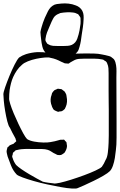

<svg xmlns="http://www.w3.org/2000/svg" viewBox="-22 -867 709 1135"><path d="M666 -408 667 -149Q667 -134 667 -107.5Q667 -81 667 -54Q667 -27 666 -12Q665 -1 663 20.5Q661 42 657 66.5Q653 91 645.5 112.5Q638 134 627 145Q616 156 589.5 171.5Q563 187 532 202Q501 217 474.5 229Q448 241 437 245Q430 249 403 247.5Q376 246 337.5 239Q299 232 257 223Q215 214 177 203Q139 192 112 182Q85 172 77 165Q55 142 43 111Q31 80 23 58Q21 50 19 41.5Q17 33 17 26Q17 24 18 21Q19 18 19 16Q20 14 20.5 10.5Q21 7 22 5Q23 2 28 0Q30 -2 32.5 -5Q35 -8 38 -9Q43 -12 48.5 -13.5Q54 -15 58 -17L64 -23Q66 -25 69.5 -27.5Q73 -30 74 -32Q75 -33 73.5 -35.5Q72 -38 72 -39Q71 -44 69.5 -48.5Q68 -53 65 -57Q58 -70 50.5 -83.5Q43 -97 37 -111Q28 -122 21 -150Q14 -178 8.5 -210.5Q3 -243 0.5 -271Q-2 -299 -2 -310Q-2 -321 8.5 -351.5Q19 -382 34 -418.5Q49 -455 64.5 -485.5Q80 -516 91 -527Q108 -539 132 -547Q165 -557 200 -559Q232 -560 267 -554Q284 -551 300.5 -548Q317 -545 334 -544Q344 -543 354.5 -544Q365 -545 375 -546Q398 -549 430 -550Q462 -551 484 -551Q507 -551 533 -550.5Q559 -550 581 -545Q591 -543 601 -541Q611 -539 621 -536Q624 -535 627.5 -534Q631 -533 634 -531L643 -524Q645 -522 648 -520Q651 -518 652 -516Q657 -509 660 -499.5Q663 -490 664 -482Q667 -464 666.5 -445.5Q666 -427 666 -408ZM621 -66V-219Q621 -230 620.5 -260.5Q620 -291 620 -327Q620 -363 620 -393.5Q620 -424 620 -435Q620 -449 619 -463.5Q618 -478 612 -491Q611 -493 610 -496Q609 -499 607 -500Q606 -503 602.5 -505Q599 -507 597 -508Q594 -511 590 -513Q588 -515 585 -515Q582 -515 580 -516Q570 -518 560 -519Q550 -520 540 -520H471Q459 -520 445.5 -519Q432 -518 421 -513Q414 -510 407 -505.5Q400 -501 392 -497Q388 -493 383 -491Q380 -490 374 -492Q371 -492 367.5 -492Q364 -492 360 -493Q356 -495 350.5 -497.5Q345 -500 340 -502Q325 -510 309.5 -516Q294 -522 277 -525Q266 -529 242.5 -527Q219 -525 192.5 -519.5Q166 -514 142.5 -504.5Q119 -495 108 -484Q91 -470 78 -451Q65 -432 56 -412Q48 -394 43 -374.5Q38 -355 35 -335Q32 -311 32 -286Q31 -277 38.5 -252.5Q46 -228 59 -197Q72 -166 87 -134.5Q102 -103 115.5 -78.5Q129 -54 138 -45Q153 -35 180 -30Q207 -25 234 -24.5Q261 -24 276 -27Q302 -31 328 -39Q333 -41 338 -41Q343 -41 348 -41Q350 -41 353 -41.5Q356 -42 357 -41Q360 -40 362 -35Q364 -33 367 -30.5Q370 -28 371 -25Q372 -24 372 -21.5Q372 -19 372 -17Q373 -13 373.5 -9.5Q374 -6 374 -3Q373 13 364 28Q363 30 361.5 32.5Q360 35 358 37Q357 38 355 39Q353 40 351 42Q349 43 345.5 45.5Q342 48 339 49Q329 51 318 49Q315 48 311.5 46Q308 44 306 43Q294 38 283.5 30.5Q273 23 261 19Q245 14 227 14Q209 14 192 14Q170 14 148 13.5Q126 13 104 15Q97 16 91 17Q85 18 78 20Q74 20 70 22Q68 23 66 25.5Q64 28 62 30Q61 31 58.5 32.5Q56 34 55 36Q53 42 53 47Q52 49 51 52Q50 55 50 58Q50 60 51 63Q52 66 53 68Q59 89 73 108Q84 119 105 133.5Q126 148 150.5 162.5Q175 177 197 189Q219 201 231 207Q247 211 262.5 213Q278 215 294 217Q303 220 332 213.5Q361 207 399 195Q437 183 475 169Q513 155 542 141.5Q571 128 580 119Q593 101 602 79Q612 64 615.5 35Q619 6 620 -22.5Q621 -51 621 -66ZM370 -307Q372 -299 372 -294Q375 -281 374 -265Q373 -249 367 -236L361 -223Q352 -214 344 -210Q336 -208 329 -208Q325 -206 321 -206Q320 -206 318.5 -207Q317 -208 316 -208Q312 -210 307.5 -211.5Q303 -213 299 -216Q295 -218 292 -223.5Q289 -229 286 -235Q285 -240 283 -244.5Q281 -249 280 -253Q273 -281 283 -306Q284 -309 284.5 -312Q285 -315 286 -317Q288 -320 292 -325.5Q296 -331 299 -333Q303 -336 310 -338Q312 -339 314.5 -340.5Q317 -342 318 -342Q321 -343 325 -342Q329 -341 332 -341Q334 -340 336.5 -340.5Q339 -341 341 -340Q343 -339 345 -337.5Q347 -336 348 -335Q350 -333 353.5 -331Q357 -329 359 -327Q366 -318 370 -307ZM461 -661Q459 -643 456 -625Q453 -607 448 -590Q446 -582 442.5 -573Q439 -564 433 -558Q426 -549 417 -544.5Q408 -540 398 -536Q389 -533 378.5 -533Q368 -533 358 -532Q336 -531 303.5 -532Q271 -533 251 -552Q234 -568 228.5 -591Q223 -614 221 -636Q220 -647 218.5 -657Q217 -667 217 -677Q219 -691 223.5 -705.5Q228 -720 232 -733Q237 -747 243 -761.5Q249 -776 256 -789Q261 -801 269 -813Q277 -825 289 -833Q300 -841 314 -843Q328 -845 341 -846Q362 -848 384 -845.5Q406 -843 426 -835Q438 -831 448.5 -822.5Q459 -814 465 -802Q471 -790 472 -776.5Q473 -763 472 -750Q471 -728 468 -706.5Q465 -685 461 -661ZM335 -790Q325 -786 317 -782Q309 -778 301 -770Q295 -763 291 -755Q287 -747 283 -739Q276 -723 269.5 -707.5Q263 -692 256 -675Q253 -666 250.5 -657Q248 -648 247 -638Q247 -636 246.5 -632.5Q246 -629 247 -627Q247 -625 249 -622Q251 -619 252 -617Q253 -616 254.5 -613.5Q256 -611 257 -609Q258 -608 260.5 -607Q263 -606 264 -605Q267 -604 270 -602Q273 -600 277 -599Q280 -598 284 -597.5Q288 -597 292 -596Q307 -595 322 -595Q337 -595 351 -595Q364 -595 378 -596Q392 -597 403 -602Q426 -613 435 -639Q444 -665 448 -687L454 -726Q454 -734 454.5 -740.5Q455 -747 454 -754Q454 -756 454 -759Q454 -762 453 -764Q452 -767 449.5 -770Q447 -773 445 -776Q443 -780 440 -783L433 -786Q422 -792 410 -793Q375 -797 335 -790Z"/></svg>

Font: Rubik Vinyl
Style: Regular
Weight: 400
Designer: Hubert and Fischer, NaN
Foundry: Hubert and Fischer, NaN
Version: Version 2.200